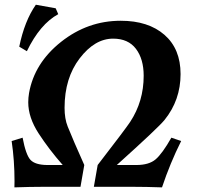

<svg xmlns="http://www.w3.org/2000/svg" viewBox="-20 -791 836 813"><path d="M93.8 -574.2 61.5 -593.3Q84 -702.6 131.8 -771L215.8 -755.9L226.6 -731Q149.4 -689 93.8 -574.2ZM666 2.4Q598.1 0 541.5 0H377.4L393.6 -92.3Q512.7 -246.6 531.2 -274.9Q588.4 -361.8 588.4 -470.2Q588.4 -541 555.7 -584.2Q522.9 -627.4 459 -627.4Q381.3 -627.4 317.4 -543.9Q253.4 -460.4 253.4 -334.5Q253.4 -288.1 266.6 -255.4Q289.6 -197.8 336.9 -92.3L320.8 0H163.6Q108.4 0 41 2.4L41.5 -22.9Q41.5 -111.8 29.3 -193.8L75.7 -208Q89.4 -135.3 109.1 -114Q128.9 -92.8 179.7 -92.3H245.6Q188 -157.7 143.8 -225.6Q99.6 -293.5 99.6 -357.9Q99.6 -377 103 -397Q125.5 -523.9 238.3 -613.5Q351.1 -703.1 491.2 -703.1Q607.9 -703.1 676.3 -643.6Q744.6 -584 744.6 -477.5Q744.6 -367.2 676.8 -283.2Q649.9 -250 474.6 -92.3H557.6Q610.8 -92.3 638.9 -116.2Q667 -140.1 705.6 -208L747.1 -193.8Q700.2 -100.1 666 2.4Z"/></svg>

Font: Kelvinch
Style: Bold Italic
Weight: 700
Italic angle: -10°
Designer: Paul James Miller
Foundry: High-Logic / Made with FontCreator
Version: Version 3.30 September 23, 2016